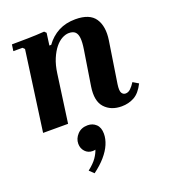

<svg xmlns="http://www.w3.org/2000/svg" viewBox="-140 -594 876 982"><g transform="rotate(-20 298.0 -103.0)"><path d="M547 -88 577 -70Q554 -24 523 -7Q492 10 454 10Q396 10 362.5 -26.5Q329 -63 341 -140L371 -330Q377 -368 374.5 -391Q372 -414 360.5 -424.5Q349 -435 327 -435Q309 -435 289.5 -424.5Q270 -414 252.5 -392.5Q235 -371 221 -338Q207 -305 201 -260L165 0H29L89 -435L79 -445H29L34 -480Q73 -480 122 -481Q171 -482 211 -485L221 -475L212 -409H222Q250 -448 290 -469Q330 -490 382 -490Q460 -490 489 -446.5Q518 -403 507 -330L472 -104Q467 -69 474.5 -57Q482 -45 495 -45Q510 -45 522.5 -57Q535 -69 547 -88ZM256 41Q283 41 301.5 58.5Q320 76 320 110Q320 138 307.5 167.5Q295 197 269.5 226.5Q244 256 206 284L182 261Q215 235 230 213Q245 191 251 172Q247 173 244 173.5Q241 174 236 174Q211 174 195 156.5Q179 139 179 114Q179 86 200 63.5Q221 41 256 41Z"/></g></svg>

Font: Brygada 1918
Style: Bold Italic
Weight: 700
Italic angle: -8°
Designer: Mateusz Machalski | Borys Kosmynka | Przemek Hoffer
Foundry: NIEPODLEGLA 2018
Version: Version 3.006